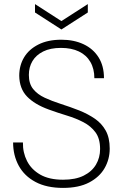

<svg xmlns="http://www.w3.org/2000/svg" viewBox="-20 -906 601 938"><path d="M288 12Q208 12 153.5 -17Q99 -46 71.5 -96.5Q44 -147 44 -210H92Q91 -161 112 -119.5Q133 -78 176.5 -53Q220 -28 288 -28Q349 -28 389 -48Q429 -68 449 -102Q469 -136 469 -178Q469 -229 446.5 -259.5Q424 -290 387.5 -309Q351 -328 306.5 -341.5Q262 -355 218 -371Q149 -396 112 -434.5Q75 -473 74 -536Q74 -586 97.5 -625.5Q121 -665 167.5 -688.5Q214 -712 280 -712Q341 -712 388 -690Q435 -668 461.5 -626Q488 -584 488 -524H441Q441 -570 421.5 -603.5Q402 -637 365.5 -654.5Q329 -672 278 -672Q226 -672 191 -654.5Q156 -637 138.5 -607.5Q121 -578 121 -540Q121 -497 142 -471Q163 -445 198.5 -428.5Q234 -412 278 -398Q322 -384 368 -366Q410 -349 443.5 -326Q477 -303 496.5 -268Q516 -233 516 -180Q516 -128 491 -84.5Q466 -41 415.5 -14.5Q365 12 288 12ZM280 -762 151 -845V-886L280 -803L409 -886V-845Z"/></svg>

Font: DM Sans 20pt ExtraLight
Style: Regular
Weight: 250
Version: Version 4.004;gftools[0.9.30]